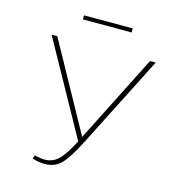

<svg xmlns="http://www.w3.org/2000/svg" viewBox="-117 -901 928 1008"><g transform="rotate(15 347.0 -396.5)"><path d="M480 -800V-778H215V-800ZM612 -658H643L389 -158Q341 -64 306.5 -28.5Q272 7 218 7Q185 7 149 -4L156 -23Q189 -15 211 -15Q254 -15 285.5 -45Q317 -75 357 -153L77 -658H108L371 -181Z"/></g></svg>

Font: EauTestInfant Extralight
Style: Regular
Weight: 250
Designer: Christian Thalmann (Catharsis Fonts)
Version: Version 0.001;PS 000.001;hotconv 1.0.88;makeotf.lib2.5.64775